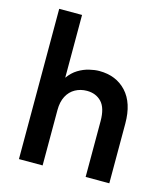

<svg xmlns="http://www.w3.org/2000/svg" viewBox="-109 -815 786 901"><g transform="rotate(15 283.5 -365.0)"><path d="M67 0V-730H178V-353H147Q158 -397 178 -425Q198 -453 223.5 -468.5Q249 -484 276 -490.5Q303 -497 325 -497Q407 -497 456.5 -443.5Q506 -390 506 -290V0H391V-271Q391 -335 364 -363.5Q337 -392 293 -392Q262 -392 236.5 -378Q211 -364 196.5 -336.5Q182 -309 182 -269V0Z"/></g></svg>

Font: SUSE Thin SemiBold
Style: Regular
Weight: 600
Version: Version 1.000